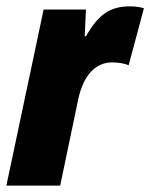

<svg xmlns="http://www.w3.org/2000/svg" viewBox="-25 -583 472 603"><path d="M-5 0H164L220 -268C235 -341 271 -387 327 -387C347 -387 365 -384 379 -378L427 -557C411 -562 397 -563 383 -563C321 -563 284 -538 245 -469H241L245 -553H112Z"/></svg>

Font: Noto Sans Condensed Black
Style: Italic
Weight: 900
Width: 3
Italic angle: -12°
Designer: Monotype Design Team
Foundry: Monotype Imaging Inc.
Version: Version 2.013